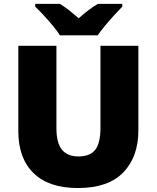

<svg xmlns="http://www.w3.org/2000/svg" viewBox="-20 -947 797 977"><path d="M684.1 -713.9V-284.2Q684.1 -148.9 607.4 -69.6Q530.8 9.8 376 9.8Q228.5 9.8 150.9 -65.9Q73.2 -141.6 73.2 -279.8V-713.9H267.1V-294.9Q267.1 -219.2 295.4 -185.1Q323.7 -150.9 378.9 -150.9Q438.5 -150.9 464.8 -185.1Q491.2 -219.2 491.2 -295.9V-713.9ZM285.2 -767.1Q270.5 -790 248 -817.1Q225.6 -844.2 201.9 -869.6Q178.2 -895 159.2 -913.1V-927.2H285.2Q311.5 -910.6 332.8 -893.8Q354 -877 380.4 -854Q406.2 -877 429.2 -894.5Q452.1 -912.1 478 -927.2H602.1V-913.1Q585.4 -896 562 -870.6Q538.6 -845.2 515.6 -817.6Q492.7 -790 477.1 -767.1Z"/></svg>

Font: Open Sans ExtraBold
Style: Regular
Weight: 800
Designer: Monotype Design Team
Foundry: Monotype Imaging Inc.
Version: Version 3.003; ttfautohint (v1.8.4)